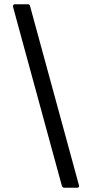

<svg xmlns="http://www.w3.org/2000/svg" viewBox="-20 -770 431 900"><path d="M341 110H282Q273 110 270 101L41 -738Q40 -750 50 -750H110Q120 -750 121 -741L350 98Q353 110 341 110Z"/></svg>

Font: LINE Seed Sans App
Style: Regular
Weight: 400
Designer: LINE VX Design & Dalton Maag Ltd & Sandoll Inc
Foundry: Dalton Maag Ltd
Version: Version 1.003